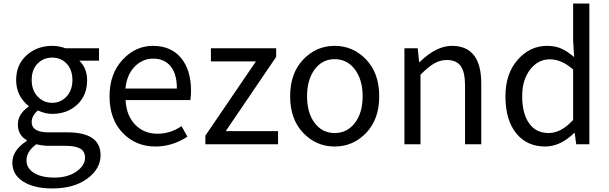

<svg xmlns="http://www.w3.org/2000/svg" viewBox="-20 -816 3445 1086"><path d="M275.4 250Q173.8 250 111.8 211.4Q49.8 172.9 49.8 103.5Q49.8 34.2 130.9 -18.6V-23.4Q81.1 -51.8 81.1 -112.3Q81.1 -170.9 141.6 -212.9V-216.8Q71.3 -273.4 71.3 -363.3Q71.3 -450.2 130.4 -503.4Q189.5 -556.6 275.4 -556.6Q313.5 -556.6 350.6 -543H540V-472.7H428.7Q472.7 -430.7 472.7 -361.3Q472.7 -276.4 416.5 -224.1Q360.4 -171.9 275.4 -171.9Q235.4 -171.9 194.3 -191.4Q159.2 -161.1 159.2 -126Q159.2 -67.4 253.9 -67.4H360.4Q548.8 -67.4 548.8 61.5Q548.8 139.6 473.1 194.8Q397.5 250 275.4 250ZM275.4 -234.4Q323.2 -234.4 356.4 -270Q389.6 -305.7 389.6 -363.3Q389.6 -420.9 357.4 -455.6Q325.2 -490.2 275.4 -490.2Q225.6 -490.2 192.4 -456.1Q159.2 -421.9 159.2 -363.3Q159.2 -305.7 192.9 -270Q226.6 -234.4 275.4 -234.4ZM288.1 188.5Q363.3 188.5 412.1 154.3Q460.9 120.1 460.9 76.2Q460.9 40 433.6 24.4Q406.2 8.8 349.6 8.8H255.9Q222.7 8.8 185.5 0Q129.9 40 129.9 91.8Q129.9 135.7 172.4 162.1Q214.8 188.5 288.1 188.5Z M859.4 12.7Q748 12.7 673.8 -64.5Q599.6 -141.6 599.6 -271.5Q599.6 -398.4 672.9 -477.5Q746.1 -556.6 844.7 -556.6Q947.3 -556.6 1003.9 -488.3Q1060.5 -419.9 1060.5 -301.8Q1060.5 -275.4 1056.6 -250H690.4Q694.3 -163.1 744.1 -111.3Q793.9 -59.6 871.1 -59.6Q944.3 -59.6 1006.8 -102.5L1040 -43Q955.1 12.7 859.4 12.7ZM689.5 -315.4H980.5Q980.5 -397.5 945.3 -440.9Q910.2 -484.4 845.7 -484.4Q786.1 -484.4 741.7 -439Q697.3 -393.6 689.5 -315.4Z M1141.6 0V-48.8L1427.7 -468.8H1172.9V-543H1542V-494.1L1256.8 -74.2H1552.7V0Z M2051.3 -64.5Q1977.5 12.7 1873 12.7Q1768.6 12.7 1694.8 -64.5Q1621.1 -141.6 1621.1 -271.5Q1621.1 -401.4 1694.8 -479Q1768.6 -556.6 1873 -556.6Q1977.5 -556.6 2051.3 -479Q2125 -401.4 2125 -271.5Q2125 -141.6 2051.3 -64.5ZM1759.8 -120.6Q1802.7 -63.5 1873 -63.5Q1943.4 -63.5 1987.3 -120.6Q2031.2 -177.7 2031.2 -271.5Q2031.2 -365.2 1987.3 -423.3Q1943.4 -481.4 1873 -481.4Q1802.7 -481.4 1759.8 -423.3Q1716.8 -365.2 1716.8 -271.5Q1716.8 -177.7 1759.8 -120.6Z M2267.6 0V-543H2342.8L2350.6 -464.8H2353.5Q2447.3 -556.6 2536.1 -556.6Q2702.1 -556.6 2702.1 -343.8V0H2610.4V-332Q2610.4 -408.2 2585.9 -442.4Q2561.5 -476.6 2507.8 -476.6Q2468.8 -476.6 2435.5 -457Q2402.3 -437.5 2358.4 -393.6V0Z M3063.5 12.7Q2960 12.7 2899.4 -62.5Q2838.9 -137.7 2838.9 -271.5Q2838.9 -399.4 2908.2 -478Q2977.5 -556.6 3074.2 -556.6Q3120.1 -556.6 3154.3 -541.5Q3188.5 -526.4 3227.5 -493.2L3221.7 -586.9V-795.9H3313.5V0H3239.3L3230.5 -64.5H3228.5Q3149.4 12.7 3063.5 12.7ZM3221.7 -137.7V-422.9Q3157.2 -480.5 3089.8 -480.5Q3023.4 -480.5 2978.5 -422.4Q2933.6 -364.3 2933.6 -272.5Q2933.6 -173.8 2972.7 -118.7Q3011.7 -63.5 3083 -63.5Q3154.3 -63.5 3221.7 -137.7Z"/></svg>

Font: Gen Shin Gothic Regular
Style: Regular
Weight: 400
Designer: [Source Han Sans]
Ryoko NISHIZUKA  (kana & ideographs); Paul D. Hunt (Latin, Greek & Cyrillic); Wenlong ZHANG  (bopomofo
Version: Version 1.002.20150607